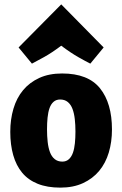

<svg xmlns="http://www.w3.org/2000/svg" viewBox="-20 -848 560 878"><path d="M492 -256Q492 -199 477.5 -150.5Q463 -102 433.5 -66.5Q404 -31 359.5 -10.5Q315 10 256 10Q196 10 152.5 -7.5Q109 -25 81.5 -58Q54 -91 40.5 -138.5Q27 -186 27 -245Q27 -302 41.5 -351Q56 -400 85.5 -435.5Q115 -471 159.5 -491.5Q204 -512 264 -512Q383 -512 437.5 -444Q492 -376 492 -256ZM195 -256Q195 -226 198 -199Q201 -172 208.5 -152Q216 -132 230 -120.5Q244 -109 265 -109Q283 -109 295 -120Q307 -131 313.5 -149.5Q320 -168 322.5 -193Q325 -218 325 -246Q325 -277 322 -303.5Q319 -330 311.5 -350Q304 -370 290 -381.5Q276 -393 255 -393Q237 -393 225 -382.5Q213 -372 206.5 -353.5Q200 -335 197.5 -310Q195 -285 195 -256ZM65 -631 260 -828 454 -631 393 -557Q373 -567 338.5 -586.5Q304 -606 260 -639Q216 -606 181.5 -587Q147 -568 126 -557Z"/></svg>

Font: Amaranth
Style: Bold
Weight: 700
Designer: Gesine Todt
Foundry: Gesine Todt
Version: Version 1.001